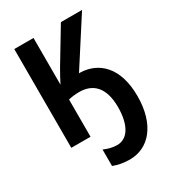

<svg xmlns="http://www.w3.org/2000/svg" viewBox="-225 -835 1082 1202"><g transform="rotate(-30 315.5 -233.5)"><path d="M562 -714H409L262 -470C244 -440 227 -407 211 -376V-714H72V0H211V-269C235 -275 261 -278 289 -278C385 -278 453 -221 453 -75C453 49 409 129 330 129C300 129 268 121 236 107V226C270 239 309 247 354 247C492 247 593 131 593 -74C593 -285 485 -374 361 -380H347Z"/></g></svg>

Font: Noto Sans Display SemiCondensed
Style: Bold
Weight: 700
Width: 4
Designer: Monotype Design Team
Foundry: Monotype Imaging Inc.
Version: Version 1.900